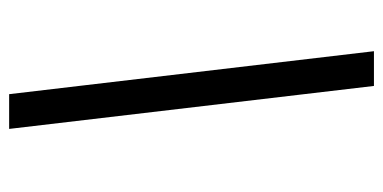

<svg xmlns="http://www.w3.org/2000/svg" viewBox="-229 -519 838 420"><g transform="rotate(-90 190.0 -309.0)"><path d="M288 90H212L118 -708H194Z"/></g></svg>

Font: Atkinson Hyperlegible Next
Style: Italic
Weight: 400
Italic angle: -12°
Designer: Elliott Scott, Megan Eiswerth, Linus Boman, Theodore Petrosky, Letters from Sweden
Foundry: Applied Design Works, Letters from Sweden
Version: Version 2.001